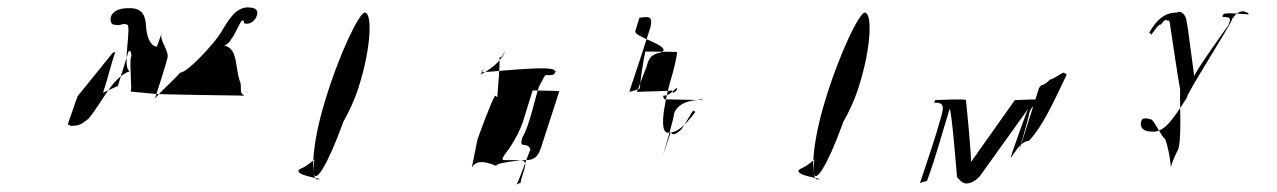

<svg xmlns="http://www.w3.org/2000/svg" viewBox="-20 -488 3446 518"><path d="M163 -153C166 -149 169 -152 171 -148C194 -150 197 -150 219 -168C260 -218 282 -278 330 -296C308 -304 337 -422 322 -422C310 -426 307 -418 291 -421C279 -421 276 -432 280 -445C288 -462 307 -466 330 -466C366 -466 372 -444 374 -418C375 -394 384 -362 405 -362C402 -360 401 -355 399 -350L416 -398C409 -376 441 -349 430 -326C431 -324 399 -224 398 -222C418 -246 449 -272 466 -292C487 -292 562 -376 576 -400C596 -434 615 -466 646 -468C664 -468 679 -465 673 -446C669 -433 657 -424 646 -424C631 -424 643 -433 634 -433C627 -433 607 -370 585 -365C624 -358 613 -301 629 -264C632 -243 625 -238 640 -230C640 -230 401 -233 396 -235L332 -241C338 -240 327 -336 335 -336C332 -350 335 -350 327 -350L298 -256L258 -238C271 -276 278 -310 291 -348C282 -346 283 -343 270 -328L189 -228Z M798 -36C848 -62 917 -156 948 -254C983 -365 984 -454 964 -454C950 -454 897 -348 857 -216C820 -96 818 -4 836 -4C872 -4 746 -16 798 -36ZM871 -230C835 -113 815 -13 832 -13C849 -13 895 -116 931 -234C967 -349 986 -446 968 -446C949 -446 908 -348 871 -230Z M1277 -287C1273 -282 1296 -318 1279 -294C1275 -289 1493 -318 1476 -294C1472 -289 1491 -310 1474 -287C1446 -279 1459 -302 1434 -254C1430 -248 1407 -142 1390 -119C1377 -82 1404 -109 1411 -84C1407 -78 1379 5 1373 10C1379 8 1378 6 1384 6C1391 -30 1411 -56 1381 -56C1399 -56 1309 -49 1320 -40C1286 -54 1265 -56 1253 -36L1268 -111C1272 -123 1307 -219 1316 -230C1324 -224 1321 -224 1323 -244C1324 -260 1328 -298 1328 -335C1331 -324 1347 -360 1342 -348C1337 -334 1318 -308 1277 -287ZM1344 -74C1332 -58 1335 -56 1342 -56H1398C1423 -56 1433 -66 1442 -97L1489 -242C1489 -243 1417 -244 1417 -244L1390 -157C1377 -120 1352 -84 1344 -74Z M1694 -404C1689 -389 1782 -367 1769 -350C1768 -352 1764 -346 1762 -346C1739 -342 1730 -333 1724 -306C1721 -302 1700 -242 1698 -240C1700 -241 1790 -242 1793 -244C1796 -227 1809 -254 1804 -239C1813 -270 1794 -228 1770 -230C1768 -224 1772 -223 1773 -220L1876 -218C1874 -222 1865 -218 1859 -218C1828 -215 1806 -204 1798 -180C1802 -182 1769 -70 1769 -70L1790 -133C1790 -130 1793 -126 1797 -126C1803 -126 1812 -132 1820 -141L1850 -190L1856 -186C1824 -144 1806 -130 1782 -130C1752 -130 1781 -246 1793 -284C1795 -290 1809 -344 1806 -348L1721 -349C1714 -315 1709 -281 1706 -250C1712 -250 1675 -238 1678 -241C1698 -300 1716 -356 1735 -415C1741 -444 1732 -444 1705 -440Z M2147 -36C2197 -62 2266 -156 2297 -254C2332 -365 2333 -454 2313 -454C2299 -454 2246 -348 2206 -216C2169 -96 2167 -4 2185 -4C2221 -4 2095 -16 2147 -36ZM2220 -230C2184 -113 2164 -13 2181 -13C2198 -13 2244 -116 2280 -234C2316 -349 2335 -446 2317 -446C2298 -446 2257 -348 2220 -230Z M2500 -211C2528 -212 2527 -200 2518 -169C2503 -114 2481 -52 2462 6C2466 4 2481 0 2481 0C2506 -68 2522 -130 2542 -194C2547 -197 2562 -10 2562 -10C2566 -6 2575 7 2587 7C2595 7 2608 4 2623 -12L2755 -196C2753 -198 2710 -74 2710 -74C2698 -36 2726 -108 2756 -108C2792 -146 2821 -209 2858 -287L2850 -292C2844 -292 2816 -270 2813 -274C2806 -265 2794 -258 2790 -258C2787 -256 2784 -252 2783 -250L2726 -70C2726 -70 2759 -182 2756 -180C2763 -204 2773 -208 2798 -211C2802 -214 2800 -218 2800 -218C2804 -222 2718 -218 2718 -218L2599 -50C2603 -54 2586 -218 2586 -218C2590 -222 2502 -218 2502 -218C2506 -222 2500 -211 2500 -211Z M3080 -399C3107 -446 3131 -454 3155 -454C3165 -461 3176 -450 3180 -438L3185 -409L3202 -282C3200 -289 3294 -420 3294 -420C3301 -438 3302 -442 3279 -442C3277 -448 3281 -449 3281 -449C3279 -456 3349 -449 3349 -449C3347 -456 3338 -455 3334 -458C3321 -456 3316 -453 3304 -437C3309 -434 3175 -226 3183 -226C3138 -154 3117 -130 3086 -133C3065 -133 3054 -144 3059 -161C3060 -170 3072 -170 3085 -166C3093 -166 3114 -117 3123 -114C3132 -90 3137 -62 3139 -36C3139 -42 3147 -61 3156 -80C3170 -95 3162 -226 3164 -234C3163 -244 3165 -244 3163 -252C3161 -258 3136 -426 3136 -426C3134 -436 3134 -432 3130 -432C3124 -439 3117 -428 3111 -421C3109 -428 3086 -394 3086 -394C3084 -400 3080 -399 3080 -399Z"/></svg>

Font: Zinc
Style: Obl
Weight: 400
Version: Version 1